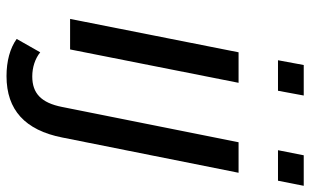

<svg xmlns="http://www.w3.org/2000/svg" viewBox="-206 -570 975 604"><g transform="rotate(90 282.0 -267.5)"><path d="M184 -735 169 -654H265L280 -735ZM468 -735 452 -654H548L564 -735ZM39 0H135L240 -530H144ZM219 200C326 200 389 141 412 25L523 -530H427L316 25C303 91 273 119 220 119C191 119 164 110 144 94L102 168C131 189 172 200 219 200Z"/></g></svg>

Font: AWKNG-Font Medium
Style: Italic
Weight: 500
Italic angle: -11.3°
Designer: Awakening Church
Foundry: Awakening Church
Version: Version 1.700;PS 001.700;hotconv 1.0.88;makeotf.lib2.5.64775